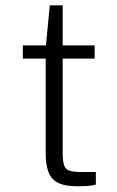

<svg xmlns="http://www.w3.org/2000/svg" viewBox="-20 -684 431 706"><path d="M328 -468.5H210.5V-121.5Q210.5 -89 216.5 -74.2Q222.5 -59.5 238.2 -55.5Q254 -51.5 283 -51.5H332.5V-5.5Q323 -2 304.8 -0.5Q286.5 1 263.5 1Q218 1 193 -12Q168 -25 158 -51.8Q148 -78.5 148 -120V-468.5H64V-517H149L163 -664.5H210.5V-517H328Z"/></svg>

Font: Public Sans ExtraLight
Style: Regular
Weight: 250
Designer: The Public Sans Project Authors: Dan O. Williams and USWDS (Libre Franklin designed by Pablo Impallari and Rodrigo Fuenz
Version: Version 1.007